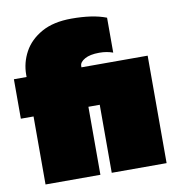

<svg xmlns="http://www.w3.org/2000/svg" viewBox="-83 -762 782 834"><g transform="rotate(-10 307.5 -345.0)"><path d="M51 0V-300H-5V-474H51V-484Q51 -537 76.5 -584Q102 -631 154.5 -660.5Q207 -690 287 -690Q333 -690 371 -684.5Q409 -679 440 -667V-513Q413 -523 380 -523Q339 -523 316 -510Q293 -497 293 -480V-474H585V0H343V-300H293V0Z"/></g></svg>

Font: Kanit Black
Style: Regular
Weight: 900
Designer: Katatrad Team
Foundry: CadsonDemak
Version: Version 2.000; ttfautohint (v1.8.3)